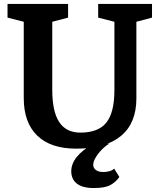

<svg xmlns="http://www.w3.org/2000/svg" viewBox="-20 -740 804 970"><path d="M558 -630V-285Q558 -172 517.5 -121Q477 -70 386 -70Q314 -70 279 -123.5Q244 -177 244 -287V-630L324 -651V-720H18V-651L100 -630V-244Q100 -121 168 -55Q236 11 365 11Q514 11 591.5 -53.5Q669 -118 669 -243V-630L748 -651V-720H476V-651ZM454 210Q511 210 538.5 194.5Q566 179 583 154L557 112Q546 122 530.5 125.5Q515 129 501 129Q478 129 464.5 119Q451 109 451 93Q451 78 460.5 60.5Q470 43 483.5 27.5Q497 12 511 0.5Q525 -11 533 -14H452Q340 50 340 125Q340 144 346.5 159.5Q353 175 367 186.5Q381 198 402.5 204Q424 210 454 210Z"/></svg>

Font: GradeGX
Style: Regular
Weight: 100
Width: 1
Designer: Adam Twardoch
Foundry: Adam Twardoch
Version: Version 2.002; DEVELOPMENT